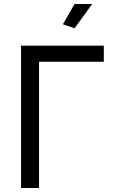

<svg xmlns="http://www.w3.org/2000/svg" viewBox="-20 -938 563 958"><path d="M352.1 -796.9 293.9 -816.9 352.1 -918H439.9ZM85 0V-710H498V-629.9H174.8V0Z"/></svg>

Font: Rawline Medium
Style: Regular
Weight: 500
Designer: Matt McInerney, Pablo Impallari, Rodrigo Fuenzalida
Foundry: Matt McInerney, Pablo Impallari, Rodrigo Fuenzalida
Version: Version 4.020;PS 004.020;hotconv 1.0.88;makeotf.lib2.5.64775